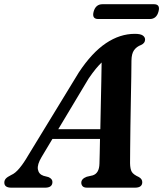

<svg xmlns="http://www.w3.org/2000/svg" viewBox="-49 -868 755 888"><path d="M143.5 -142Q122.5 -107 126.2 -84.8Q130 -62.5 152 -55L175 -49Q193.5 -41 193.5 -26.5Q193.5 0 159.5 0H3.5Q-29 0 -29 -23.5Q-29 -34 -22.2 -41.8Q-15.5 -49.5 3.5 -59Q21.5 -66.5 41.2 -90.2Q61 -114 81.5 -149.5L315.5 -533Q376 -624.5 440.8 -668Q505.5 -711.5 574.5 -711.5Q600.5 -711.5 611.2 -704Q622 -696.5 622 -685Q622 -668.5 603.5 -660Q583 -652.5 571.2 -636.2Q559.5 -620 559 -588Q559 -563 558.2 -513.8Q557.5 -464.5 556.2 -404Q555 -343.5 554.2 -284.2Q553.5 -225 553 -179Q552.5 -133 552.5 -113Q553 -86 560.5 -73.2Q568 -60.5 593.5 -49Q609 -40 609 -25.5Q609 0 575 0H354Q339 0 333 -6.8Q327 -13.5 327 -23Q327 -41 352 -50.5L380 -57Q410 -66.5 411 -111.5Q411.5 -129 412.2 -158.8Q413 -188.5 413.5 -225.5H193.5ZM361 -505 220.5 -270.5H415Q416 -323 417.2 -380Q418.5 -437 419.5 -489Q420.5 -541 421 -579Q409 -567.5 394.2 -549.8Q379.5 -532 361 -505ZM384 -814Q393.5 -848.5 425 -848.5H663Q693.5 -848.5 684 -814.5Q675 -780 643.5 -780H405.5Q375 -780 384 -814Z"/></svg>

Font: Fraunces 9pt SemiBold
Style: Italic
Weight: 600
Italic angle: -16°
Version: Version 1.000;[b76b70a41]